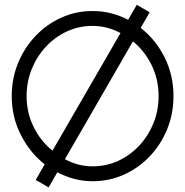

<svg xmlns="http://www.w3.org/2000/svg" viewBox="-20 -760 790 819"><path d="M187.5 39.5 132.5 7.5 170.5 -59Q107.5 -108.5 68.8 -184.8Q30 -261 30 -350Q30 -425 57 -490.8Q84 -556.5 131.5 -606.5Q179 -656.5 241.5 -684.8Q304 -713 375 -713Q416.5 -713 454.5 -703.2Q492.5 -693.5 526.5 -675.5L563.5 -739.5L618.5 -707.5L580 -641Q643.5 -592 681.8 -516Q720 -440 720 -350Q720 -275 693.2 -209.2Q666.5 -143.5 619 -93.5Q571.5 -43.5 509 -15.2Q446.5 13 375 13Q334.5 13 296.8 3Q259 -7 224.5 -25ZM204 -117.5 494 -619Q467.5 -633.5 437.5 -641.5Q407.5 -649.5 375 -649.5Q316 -649.5 265 -625.8Q214 -602 175.5 -560.5Q137 -519 115.2 -465Q93.5 -411 93.5 -350Q93.5 -278.5 123.8 -217.8Q154 -157 204 -117.5ZM375 -50.5Q434 -50.5 485 -74.2Q536 -98 574.5 -139.5Q613 -181 634.8 -235Q656.5 -289 656.5 -350Q656.5 -421.5 626.8 -482.2Q597 -543 547 -583.5L257 -81Q312.5 -50.5 375 -50.5Z"/></svg>

Font: Urbanist Light
Style: Regular
Weight: 300
Designer: Corey Hu
Foundry: Corey Hu
Version: Version 1.330; ttfautohint (v1.8.4.7-5d5b)